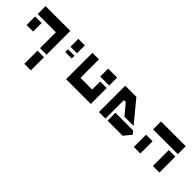

<svg xmlns="http://www.w3.org/2000/svg" viewBox="115 -1624 2516 2516"><g transform="rotate(45 1372.5 -366.5)"><path d="M73 -732H411H532V-291H411V-586H193H72V-599H73ZM72 -539H193V-381H72ZM411 -244H532V0H411Z M680 -732H801V-586H680ZM680 -540H801V-489H680Z M940 -733H1061V-391H1278V-540H1399V-391V-245H1278H940V-391ZM1232 -733H1278H1399V-586H1278H1232Z M1549 -733H1670H1755L1999 -438H1829L1706 -586H1670V-245H1549V-586ZM1709 -391H1867H2038L2073 -348L1988 -245H1709Z M2211 -733H2549H2670V-586H2549H2211ZM2549 -540H2670V-245H2549ZM2196 -472H2317V-245H2196Z"/></g></svg>

Font: PatchStencil
Style: Regular
Weight: 400
Version: Version 1.1